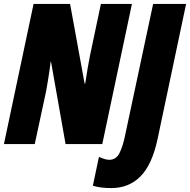

<svg xmlns="http://www.w3.org/2000/svg" viewBox="-25 -734 968 978"><path d="M146 -714H332L406 -308H409Q422 -394 433 -449L489 -714H647L496 0H309L235 -419H233Q229 -392 228 -381Q225 -362 219.5 -325.5Q214 -289 210 -270L152 0H-5ZM448 212 479 65Q511 80 532 80Q567 80 584.5 44Q602 8 613 -48L755 -714H923L777 -23Q749 106 690 165Q631 224 542 224Q485 224 448 212Z"/></svg>

Font: Noto Sans UI CondBlack
Style: Italic
Weight: 900
Width: 3
Italic angle: -12°
Designer: Monotype Design Team
Foundry: Monotype Imaging Inc.
Version: Version 1.001